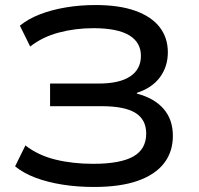

<svg xmlns="http://www.w3.org/2000/svg" viewBox="-20 -734 792 763"><path d="M353 9Q287 9 227.5 -0.5Q168 -10 120.5 -28Q73 -46 40 -73L81 -156Q131 -117 199.5 -100Q268 -83 350 -83Q458 -83 509.5 -112Q561 -141 561 -203Q561 -259 518 -285.5Q475 -312 384 -312H179V-402H372Q455 -402 497.5 -430.5Q540 -459 540 -512Q540 -566 493 -594Q446 -622 351 -622Q279 -622 213.5 -604.5Q148 -587 100 -549L59 -632Q92 -659 138.5 -677Q185 -695 241.5 -704.5Q298 -714 359 -714Q454 -714 518 -691Q582 -668 614.5 -626Q647 -584 647 -526Q647 -470 616 -427.5Q585 -385 524 -365V-362Q593 -344 630 -301.5Q667 -259 667 -194Q667 -131 632 -85.5Q597 -40 527.5 -15.5Q458 9 353 9Z"/></svg>

Font: Nunito Sans 7pt SemiExpanded Medium
Style: Regular
Weight: 500
Width: 6
Designer: Vernon Adams
Foundry: Vernon Adams
Version: Version 3.101;gftools[0.9.27]